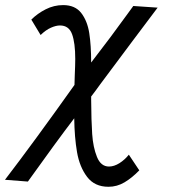

<svg xmlns="http://www.w3.org/2000/svg" viewBox="-48 -577 668 754"><path d="M243.5 -112.5Q171.5 -18 61.5 136L-28.5 129Q82 -15 244.5 -243.5Q245.5 -266.5 245.5 -278Q247.5 -324 247.5 -345.5Q247.5 -408.5 235 -442.8Q222.5 -477 187.5 -477Q172 -477 152 -468.2Q132 -459.5 111.5 -439.5L75 -500Q99 -524 131.5 -540.5Q164 -557 200 -557Q247 -557 271 -526Q295 -495 302.5 -447Q310 -399 310 -331.5Q390 -435 454 -524L475.5 -553.5L571 -547Q481.5 -428.5 344.5 -244.5Q327.5 -220.5 310 -198V-185.5Q310.5 -103 314 -50.8Q317.5 1.5 332.8 39.2Q348 77 380 77Q400 77 421 63.8Q442 50.5 458 30.5L499 92Q470.5 121.5 441 139Q411.5 156.5 378 156.5Q323.5 156.5 294 117.5Q264.5 78.5 254.5 20.5Q244.5 -37.5 243.5 -112.5Z"/></svg>

Font: JuliaMono MediumItalic
Style: Regular
Weight: 500
Italic angle: -9°
Monospace: yes
Designer: cormullion
Foundry: corm
Version: Version 0.049; ttfautohint (v1.8.4)